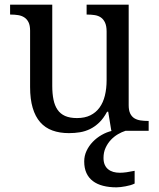

<svg xmlns="http://www.w3.org/2000/svg" viewBox="-20 -556 675 816"><path d="M526.9 -108.9Q526.9 -86.9 533.4 -73.5Q540 -60.1 551.3 -53.2Q562.5 -46.4 577.4 -44.2Q592.3 -42 608.9 -42H611.8V0H453.1L439.9 -81.1H435.1Q419.9 -52.7 401.6 -35.2Q383.3 -17.6 362.8 -7.6Q342.3 2.4 319.8 6.1Q297.4 9.8 272.9 9.8Q233.4 9.8 202.6 -1.5Q171.9 -12.7 150.9 -36.6Q129.9 -60.5 118.9 -97.7Q107.9 -134.8 107.9 -186V-425.8Q107.9 -447.8 101.3 -461.2Q94.7 -474.6 83.5 -481.9Q72.3 -489.3 57.4 -491.7Q42.5 -494.1 25.9 -494.1H22.9V-536.1H202.1V-190.9Q202.1 -158.2 207.3 -132.8Q212.4 -107.4 224.4 -89.8Q236.3 -72.3 256.6 -63.2Q276.9 -54.2 307.1 -54.2Q340.3 -54.2 364 -65.9Q387.7 -77.6 403.1 -98.9Q418.5 -120.1 425.8 -149.9Q433.1 -179.7 433.1 -215.8V-421.9Q433.1 -445.3 426.5 -459.7Q419.9 -474.1 408.9 -481.7Q397.9 -489.3 383.1 -491.7Q368.2 -494.1 351.1 -494.1H348.1V-536.1H526.9ZM337.9 129.9Q337.9 106.4 347.7 85.4Q357.4 64.5 374 47.1Q390.6 29.8 411.9 17.6Q433.1 5.4 456.1 0H513.2Q497.6 4.9 481 14.6Q464.4 24.4 450.9 38.8Q437.5 53.2 428.7 72.3Q419.9 91.3 419.9 115.2Q419.9 131.8 425 143.8Q430.2 155.8 439.5 163.3Q448.7 170.9 461.4 174.6Q474.1 178.2 489.3 178.2Q502.4 178.2 518.1 176Q533.7 173.8 552.2 169.9V224.1Q544.4 228 534.4 231Q524.4 233.9 513.7 235.8Q502.9 237.8 492.9 239Q482.9 240.2 475.1 240.2Q443.4 240.2 418 233.6Q392.6 227.1 374.8 213.6Q356.9 200.2 347.4 179.4Q337.9 158.7 337.9 129.9Z"/></svg>

Font: Droid Serif
Style: Regular
Weight: 400
Designer: Monotype Design team
Foundry: Monotype Imaging Inc.
Version: Version 1.03